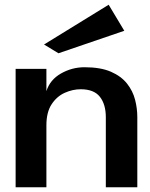

<svg xmlns="http://www.w3.org/2000/svg" viewBox="-20 -791 634 811"><path d="M337 -507Q405 -507 448.5 -488Q492 -469 516.5 -438Q541 -407 550.5 -370Q560 -333 560 -296V0H427V-296Q427 -350 402 -382Q377 -414 321 -414Q287 -414 253.5 -399Q220 -384 198 -350.5Q176 -317 176 -262V0H46V-500H176V-406Q191 -454 237.5 -480.5Q284 -507 337 -507ZM227 -566 166 -603 439 -771 505 -661Z"/></svg>

Font: Panamera
Style: Bold
Weight: 700
Designer: Bastien Sozeau
Foundry: NBR — Bastien Sozeau
Version: Version 3.002; ttfautohint (v1.8.4.7-5d5b);gftools[0.9.33]